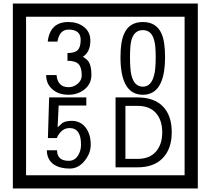

<svg xmlns="http://www.w3.org/2000/svg" viewBox="-20 -980 1195 1090"><path d="M1103 90H53V-960H1103ZM1028 15V-885H128V15ZM499 -556Q499 -504 460.5 -473Q422 -442 369 -442Q314 -442 280 -471Q242 -502 242 -554H301Q307 -485 370 -485Q398 -485 421 -504.5Q444 -524 444 -552Q444 -597 426 -616Q408 -635 363 -635V-679Q405 -679 421.5 -696Q438 -713 438 -754Q438 -812 369 -812Q318 -812 306 -744H251Q264 -855 368 -855Q419 -855 454 -829Q493 -800 493 -750Q493 -685 451 -658Q475 -642 483 -630Q499 -605 499 -556ZM917 -656Q917 -442 791 -442Q664 -442 664 -656Q664 -744 685 -789Q714 -855 791 -855Q868 -855 897 -789Q917 -745 917 -656ZM864 -656Q864 -723 855 -752Q840 -809 791 -809Q742 -809 726 -752Q718 -723 718 -656Q718 -587 726 -553Q742 -488 791 -488Q839 -488 855 -554Q864 -587 864 -656ZM495 -160Q496 -111 460.5 -67Q425 -23 376 -23Q321 -23 286 -46Q246 -74 246 -127H304Q304 -67 370 -67Q404 -67 423 -97Q440 -124 440 -159Q440 -253 375 -253Q328 -253 302 -196H252L259 -427H470V-381H313L307 -257Q320 -269 333 -281Q352 -294 387 -294Q439 -294 469 -252Q495 -215 495 -160ZM955 -229Q955 -136 904.5 -83Q854 -30 760 -30H636V-427H760Q855 -427 905 -375.5Q955 -324 955 -229ZM901 -229Q901 -298 865 -338.5Q829 -379 761 -379H692V-78H761Q829 -78 865 -119Q901 -160 901 -229Z"/></svg>

Font: Unicode BMP Fallback SIL
Style: Regular
Weight: 400
Foundry: NRSI, SIL International
Version: Version 5.1 Based on Unicode 5.1